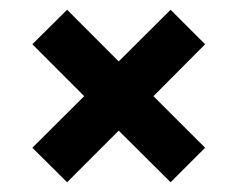

<svg xmlns="http://www.w3.org/2000/svg" viewBox="-20 -563 488 394"><path d="M400.9 -259.8 330.1 -189 223.6 -294.9 117.7 -189 46.4 -259.8 152.8 -365.7 46.4 -472.2 117.7 -543 223.6 -437 330.1 -543 400.9 -472.2 294.9 -365.7Z"/></svg>

Font: OSP-DIN
Style: DIN
Weight: 500
Width: 3
Version: Version 001.000